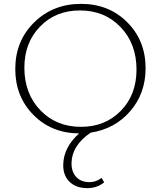

<svg xmlns="http://www.w3.org/2000/svg" viewBox="-20 -684 832 993"><path d="M449 2Q350 69 350 163Q350 205 374.5 231.5Q399 258 444 258Q477 258 505 236L519 259Q482 289 432 289Q374 289 340.5 257Q307 225 307 171Q307 80 389 6Q246 5 152.5 -90Q59 -185 59 -327Q59 -472 156.5 -568Q254 -664 399 -664Q543 -664 638 -569Q733 -474 733 -331Q733 -201 653.5 -109Q574 -17 449 2ZM106 -334Q106 -200 188.5 -114Q271 -28 399 -28Q524 -28 605 -111Q686 -194 686 -324Q686 -458 603.5 -544Q521 -630 393 -630Q268 -630 187 -546.5Q106 -463 106 -334Z"/></svg>

Font: EauTest Light
Style: Regular
Weight: 300
Designer: Christian Thalmann (Catharsis Fonts)
Version: Version 0.001;PS 000.001;hotconv 1.0.88;makeotf.lib2.5.64775